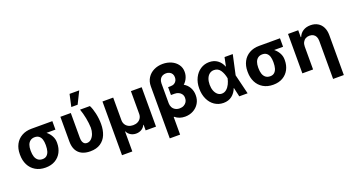

<svg xmlns="http://www.w3.org/2000/svg" viewBox="-60 -1496 4426 2428"><g transform="rotate(-20 2152.5 -282.0)"><path d="M306.4 -513.7Q312.7 -511.6 319.2 -505.7Q325.6 -499.7 332.8 -491.2Q340.7 -478.6 349.3 -468.8Q357.9 -459 370.9 -449.8Q384 -440.5 401 -435.1Q439.7 -422.4 473.7 -393.7Q507.8 -365 528.6 -325.6Q549.4 -286.2 549.4 -242.2V-232.4Q549.4 -164 520.8 -108.9Q492.1 -53.7 437.9 -22Q383.6 9.8 308.3 9.8Q230.3 9.8 173.4 -24.1Q116.5 -58 86.8 -117.1Q57.1 -176.2 57.1 -251V-262.7Q57.1 -335.1 86.6 -391.9Q116.1 -448.8 172.7 -481.2Q229.3 -513.7 306.4 -513.7ZM308.3 -104.4Q343.3 -104.4 364.9 -123.8Q386.4 -143.2 395.9 -175.8Q405.3 -208.5 405.3 -251V-262.7Q405.3 -302.7 395.9 -332.9Q386.4 -363.1 364.4 -381.3Q342.3 -399.5 306.4 -399.5Q270.2 -399.5 246.5 -381.3Q222.8 -363.1 212 -332.6Q201.2 -302.1 201.2 -262.7V-251Q201.2 -208.5 211.7 -175.8Q222.2 -143.2 246.1 -123.8Q270 -104.4 308.3 -104.4ZM586.7 -399.5H306.4V-513.7H586.7Z M841.3 -530.3V-196.4Q841.3 -163.4 849.9 -142.9Q858.4 -122.4 872.5 -113.2Q886.5 -104 904.7 -104Q937.8 -104 963.1 -127.5Q988.4 -151.1 1002.2 -189.1Q1016 -227.1 1016 -269.5Q1013.9 -331.8 1000.4 -401.2Q986.9 -470.5 965.4 -530.3H1098.2Q1122.2 -484.8 1138 -413.3Q1153.9 -341.9 1153.9 -269.5Q1153.9 -188.4 1128.1 -125.7Q1102.3 -63 1047.7 -26.6Q993.1 9.8 909.3 9.8Q845.2 9.8 798.4 -12.8Q751.5 -35.5 726.2 -81.9Q700.9 -128.3 700.9 -198.3V-530.3ZM909.2 -763.1H1039.3L958.3 -599.2H873.1Z M1267.3 -530.3H1411.6V-226.1Q1411.6 -194 1426.6 -168.8Q1441.6 -143.5 1468.8 -129.6Q1496 -115.7 1530.8 -115.7Q1566.3 -115.7 1593.4 -129.6Q1620.6 -143.5 1635.6 -168.8Q1650.6 -194 1650.1 -226.1V-530.3H1794.9V0H1655.6V-75.8H1651.3Q1635.2 -41.4 1603.4 -22.2Q1571.6 -3 1530.7 -3Q1490.2 -3 1458.1 -22.2Q1426 -41.4 1409.9 -75.8H1406V192.6H1267.3Z M2403.2 -202Q2403.8 -141.9 2375.1 -94.1Q2346.5 -46.3 2296.4 -19.4Q2246.3 7.6 2185.9 7.6Q2147.9 7.6 2114.5 -3.6Q2081 -14.9 2051.5 -39.2L2046.7 -37.4V-221Q2047.3 -191.2 2060.3 -167.1Q2073.3 -142.9 2098.2 -128.6Q2123.1 -114.2 2156.4 -114.2Q2188.8 -114.2 2213.5 -127.5Q2238.2 -140.8 2251.7 -163.6Q2265.1 -186.3 2264.5 -214.6Q2265.1 -244.2 2250.8 -265.9Q2236.6 -287.6 2211.9 -299.3Q2187.3 -310.9 2156.2 -310.9H2109.3V-409.2H2176.4Q2248 -409.2 2299.3 -381.5Q2350.6 -353.9 2377.2 -306.5Q2403.8 -259.2 2403.2 -202ZM2372.5 -527Q2373.1 -477.2 2347.7 -430.4Q2322.2 -383.5 2274.2 -354Q2226.1 -324.5 2161.9 -324.5H2109.3V-416.8H2141.2Q2173.8 -416.8 2194.6 -429.9Q2215.5 -443 2224.5 -463.2Q2233.6 -483.4 2233 -505Q2233.6 -530.1 2222.4 -549.5Q2211.3 -568.9 2190.8 -579.7Q2170.3 -590.6 2143.3 -590.6Q2115.7 -590.6 2093.9 -579.2Q2072.1 -567.8 2059.7 -545.3Q2047.3 -522.8 2046.7 -491.8V199.2H1907.5V-500.6Q1907.5 -565.7 1938.7 -614.7Q1969.9 -663.7 2023.8 -690.2Q2077.6 -716.8 2143.3 -716.8Q2206.2 -716.8 2258.4 -693.5Q2310.6 -670.1 2341.8 -626.9Q2373.1 -583.7 2372.5 -527Z M2473 -265.6Q2473 -344.7 2503.5 -406.5Q2533.9 -468.3 2586.5 -502.7Q2639.1 -537.1 2703.5 -537.1Q2767.9 -537.1 2814 -504Q2860.1 -470.9 2883.1 -411.9H2926.4L2962.6 -266.6L3027.7 0H2915.3L2854.7 -266.6Q2842.3 -332.4 2811.9 -377Q2781.6 -421.6 2726.6 -421.6Q2692.3 -421.6 2666.7 -402.2Q2641.1 -382.8 2627.2 -347.4Q2613.4 -311.9 2613.4 -265.9Q2613.4 -220.3 2627.1 -184.3Q2640.9 -148.3 2665.5 -127.6Q2690.1 -107 2721.9 -107Q2757.1 -107 2784.8 -130.9Q2812.4 -154.8 2829.5 -190.3Q2846.6 -225.8 2854.7 -263.7L2910.1 -530.3H3020.8L2962.6 -263.7L2926.4 -121.2H2884.8Q2862 -61 2815.9 -25.1Q2769.7 10.7 2701.4 10.7Q2635.4 10.3 2583.2 -24.8Q2531 -60 2502 -122.8Q2473 -185.5 2473 -265.6Z M3369.9 -513.7Q3376.2 -511.6 3382.6 -505.7Q3389.1 -499.7 3396.2 -491.2Q3404.2 -478.6 3412.8 -468.8Q3421.3 -459 3434.4 -449.8Q3447.5 -440.5 3464.5 -435.1Q3503.1 -422.4 3537.2 -393.7Q3571.3 -365 3592.1 -325.6Q3612.9 -286.2 3612.9 -242.2V-232.4Q3612.9 -164 3584.3 -108.9Q3555.6 -53.7 3501.3 -22Q3447.1 9.8 3371.8 9.8Q3293.8 9.8 3236.9 -24.1Q3180 -58 3150.3 -117.1Q3120.6 -176.2 3120.6 -251V-262.7Q3120.6 -335.1 3150.1 -391.9Q3179.6 -448.8 3236.2 -481.2Q3292.8 -513.7 3369.9 -513.7ZM3371.8 -104.4Q3406.8 -104.4 3428.3 -123.8Q3449.9 -143.2 3459.4 -175.8Q3468.8 -208.5 3468.8 -251V-262.7Q3468.8 -302.7 3459.4 -332.9Q3449.9 -363.1 3427.9 -381.3Q3405.8 -399.5 3369.9 -399.5Q3333.7 -399.5 3309.9 -381.3Q3286.2 -363.1 3275.5 -332.6Q3264.7 -302.1 3264.7 -262.7V-251Q3264.7 -208.5 3275.2 -175.8Q3285.7 -143.2 3309.6 -123.8Q3333.5 -104.4 3371.8 -104.4ZM3650.2 -399.5H3369.9V-513.7H3650.2Z M3908.6 0H3764.4V-530.3H3901.8V-437.3H3907.6Q3926.4 -484.7 3967.8 -510.9Q4009.2 -537.1 4067.3 -537.1Q4122.5 -537.1 4163.6 -513.2Q4204.8 -489.3 4227.3 -444.4Q4249.8 -399.5 4249.8 -338V199.2H4105.6V-312.8Q4105.6 -345.5 4094.5 -368.8Q4083.4 -392 4062 -404.6Q4040.7 -417.1 4010.4 -417.1Q3980.6 -417.1 3957.8 -404.1Q3934.9 -391.1 3921.8 -366.1Q3908.6 -341.2 3908.6 -307.3Z"/></g></svg>

Font: Pretendard Std Variable
Style: Regular
Weight: 400
Designer: Base glyphs from Inter by Rasmus Andersson; Hangeul glyphs from Noto Sans CJK(Source Han Sans) by Jang Soo-young and Kan
Foundry: Kil Hyung-jin
Version: Version 1.309;Glyphs 3.2 (3225)